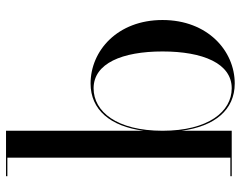

<svg xmlns="http://www.w3.org/2000/svg" viewBox="-101 -689 800 638"><g transform="rotate(-90 299.0 -370.0)"><path d="M94 -745.5V-4.5H32.5V0H183.5V-167.5C198 -55.5 253.5 10 340.5 10C449 10 551.5 -80 551.5 -230C551.5 -380 449 -469 340.5 -469C253.5 -469 198 -404 183.5 -292.5V-750H32.5V-745.5ZM183.5 -230C183.5 -381.5 247 -459 324.5 -459C407.5 -459 447 -364 447 -230C447 -96 407.5 0 324.5 0C247 0 183.5 -78.5 183.5 -230Z"/></g></svg>

Font: Bodoni* 36pt
Style: Regular
Weight: 400
Version: Version 2.3